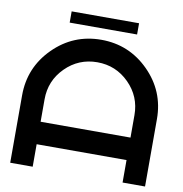

<svg xmlns="http://www.w3.org/2000/svg" viewBox="-89 -903 939 986"><g transform="rotate(10 381.0 -410.0)"><path d="M29.3 -351.6Q29.3 -497.1 132.3 -600.1Q235.4 -703.1 380.9 -703.1Q526.4 -703.1 629.4 -600.1Q732.4 -497.1 732.4 -351.6V0H615.2V-117.2H146.5V0H29.3ZM556.6 -761.7H205.1V-820.3H556.6ZM615.2 -234.4V-351.6Q615.2 -448.7 546.6 -517.3Q478 -585.9 380.9 -585.9Q283.7 -585.9 215.1 -517.3Q146.5 -448.7 146.5 -351.6V-234.4Z"/></g></svg>

Font: Gerhaus
Style: Regular
Weight: 400
Designer: GGBotNet
Foundry: GGBotNet
Version: 1.01